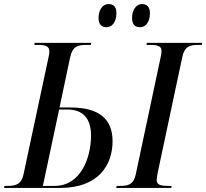

<svg xmlns="http://www.w3.org/2000/svg" viewBox="-42 -925 1015 945"><path d="M647 -791C673 -791 696 -814 696 -860C696 -892 680 -905 657 -905C626 -905 608 -873 608 -837C608 -804 623 -791 647 -791ZM482 -791C508 -791 531 -814 531 -861C531 -892 516 -905 492 -905C461 -905 443 -873 443 -837C443 -804 459 -791 482 -791ZM-22 0H254C441 0 512 -111 512 -230C512 -339 446 -396 305 -396H251L303 -642C314 -695 339 -704 382 -704H405L407 -714H129L127 -704H144C179 -704 201 -699 201 -672C201 -662 197 -642 193 -625L74 -68C64 -20 39 -10 -4 -10H-20ZM530 0H801L803 -10H786C752 -10 729 -14 729 -39C729 -48 732 -63 735 -79L855 -643C866 -697 893 -704 933 -704H951L953 -714H681L679 -704H696C732 -704 753 -699 753 -675C753 -669 752 -657 748 -640L626 -66C615 -16 588 -10 550 -10H532ZM227 -10H169L249 -386H290C367 -386 406 -341 406 -258C406 -146 354 -10 227 -10Z"/></svg>

Font: Noto Serif Display Condensed Medium
Style: Italic
Weight: 500
Width: 3
Italic angle: -12°
Designer: Monotype Design Team
Foundry: Monotype Imaging Inc.
Version: Version 2.009